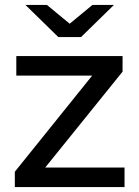

<svg xmlns="http://www.w3.org/2000/svg" viewBox="-20 -757 561 777"><path d="M40 -62V0H484V-79H163L476 -467V-530H46V-451H353ZM216 -607H308L441 -737H354L262 -661L170 -737H83Z"/></svg>

Font: Malon Grotesk Med
Style: Regular
Weight: 500
Designer: Julieta Ulanovsky
Foundry: Julieta Ulanovsky
Version: Version 7.200